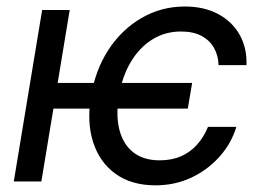

<svg xmlns="http://www.w3.org/2000/svg" viewBox="-20 -553 790 585"><path d="M565.4 -300.3 552.2 -222.2H123.5L136.7 -300.3ZM192.4 -522.5 106 0H22L108.4 -522.5ZM453.6 11.7Q380.9 11.7 332.3 -23.2Q283.7 -58.1 263.9 -119.4Q244.1 -180.7 257.3 -259.8Q270.5 -339.8 310.5 -401.4Q350.6 -462.9 410.9 -498Q471.2 -533.2 543.5 -533.2Q601.6 -533.2 644.5 -510.3Q687.5 -487.3 710.2 -447Q732.9 -406.7 731 -354.5H646Q645 -383.8 632.1 -407Q619.1 -430.2 594 -443.6Q568.8 -457 531.2 -457Q482.9 -457 443.8 -432.6Q404.8 -408.2 378.4 -364Q352.1 -319.8 342.3 -260.3Q332.5 -200.7 344 -156.7Q355.5 -112.8 386.5 -88.6Q417.5 -64.5 466.3 -64.5Q503.4 -64.5 531.7 -76.9Q560.1 -89.4 580.6 -112.5Q601.1 -135.7 613.8 -166.5H700.2Q685.1 -116.2 648.9 -75.7Q612.8 -35.2 562.7 -11.7Q512.7 11.7 453.6 11.7Z"/></svg>

Font: Inter 28pt
Style: Italic
Weight: 400
Italic angle: -9.3988°
Designer: Rasmus Andersson
Foundry: rsms
Version: Version 4.001;git-66647c0bb